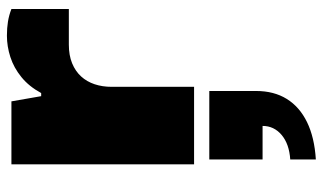

<svg xmlns="http://www.w3.org/2000/svg" viewBox="-209 -372 933 555"><g transform="rotate(-90 257.5 -94.5)"><path d="M60 0V-528H242L257 -442H266Q285 -477 312 -499Q339 -521 370 -531Q401 -541 432 -541Q454 -541 472.5 -538Q491 -535 509 -528V-362H406Q375 -362 352 -352.5Q329 -343 314 -326.5Q299 -310 291.5 -287.5Q284 -265 284 -238V0ZM74 352V278Q119 275 145 253Q171 231 171 198H74V44H272V179Q272 231 249 268Q226 305 182 326.5Q138 348 74 352Z"/></g></svg>

Font: Archivo Expanded Black
Style: Regular
Weight: 900
Width: 7
Designer: Hector Gatti
Foundry: Omnibus-Type
Version: Version 2.001